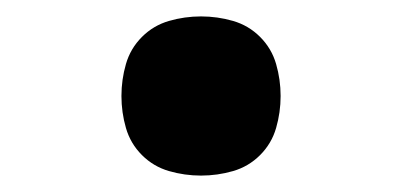

<svg xmlns="http://www.w3.org/2000/svg" viewBox="-20 -457 490 234"><path d="M225 -243Q205 -243 186 -248.5Q167 -254 153 -268Q139 -282 133.5 -301Q128 -320 128 -340Q128 -360 133.5 -379Q139 -398 153 -412Q167 -426 186 -431.5Q205 -437 225 -437Q245 -437 264 -431.5Q283 -426 297 -412Q311 -398 316.5 -379Q322 -360 322 -340Q322 -320 316.5 -301Q311 -282 297 -268Q283 -254 264 -248.5Q245 -243 225 -243Z"/></svg>

Font: Zed Sans Extended
Style: Bold
Weight: 700
Width: 7
Designer: Belleve Invis
Foundry: Belleve Invis
Version: Version 1.0.0; ttfautohint (v1.8.4)